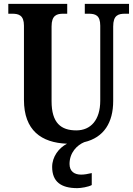

<svg xmlns="http://www.w3.org/2000/svg" viewBox="-20 -734 688 994"><path d="M380 240C399 240 437 234 455 224V162C434 167 416 170 400 170C366 170 340 154 340 115C340 55 380 17 416 2C519 -22 566 -101 566 -211V-597C566 -655 592 -663 628 -663H648V-714H419V-663H438C474 -663 499 -655 499 -601V-213C499 -113 450 -59 375 -59C296 -59 247 -97 247 -210V-597C247 -655 274 -663 308 -663H328V-714H23V-663H43C77 -663 104 -655 104 -601V-217C104 -59 194 5 327 10C284 32 250 78 250 130C250 206 295 240 380 240Z"/></svg>

Font: Noto Serif Condensed
Style: Bold
Weight: 700
Width: 3
Designer: Monotype Design Team
Foundry: Monotype Imaging Inc.
Version: Version 2.015